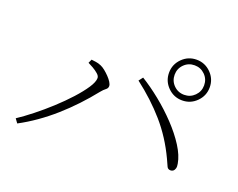

<svg xmlns="http://www.w3.org/2000/svg" viewBox="-100 -885 1200 967"><g transform="rotate(20 500.0 -401.5)"><path d="M805 -489Q760 -489 728 -521Q696 -553 696 -598Q696 -643 728 -675Q760 -707 805 -707Q850 -707 882 -675Q914 -643 914 -598Q914 -553 882 -521Q850 -489 805 -489ZM49 -118Q84 -141 127 -175Q170 -209 212 -247.5Q254 -286 289 -324.5Q324 -363 345.5 -395.5Q367 -428 367 -449Q367 -460 354.5 -471Q342 -482 325.5 -491.5Q309 -501 298 -506L307 -526Q317 -525 331 -523Q345 -521 359 -515Q371 -510 384 -499.5Q397 -489 409 -476.5Q421 -464 428.5 -452Q436 -440 436 -431Q436 -419 425.5 -411.5Q415 -404 402 -388Q367 -344 327.5 -302Q288 -260 245.5 -222.5Q203 -185 157.5 -153Q112 -121 65 -96ZM871 -138Q857 -138 851.5 -149.5Q846 -161 834 -188Q788 -286 721 -363Q654 -440 565 -508L582 -530Q631 -500 683 -458Q735 -416 780.5 -368Q826 -320 856.5 -272Q887 -224 894 -182Q897 -167 894 -157Q891 -147 885 -142.5Q879 -138 871 -138ZM805 -519Q838 -519 861 -542Q884 -565 884 -598Q884 -631 861 -654Q838 -677 805 -677Q772 -677 749 -654Q726 -631 726 -598Q726 -565 749 -542Q772 -519 805 -519Z"/></g></svg>

Font: Noto Serif SC ExtraLight
Style: Regular
Weight: 200
Designer: Ryoko NISHIZUKA 西塚涼子 (kana & ideographs); Frank Grießhammer (Latin, Greek & Cyrillic); Wenlong ZHANG 张文龙 (bopomofo); San
Foundry: Adobe
Version: Version 2.002-H1;hotconv 1.1.0;makeotfexe 2.6.0